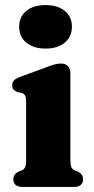

<svg xmlns="http://www.w3.org/2000/svg" viewBox="-20 -737 369 757"><path d="M257.5 -449V-106Q257.5 -86 261.5 -77.8Q265.5 -69.5 273.5 -65.5L286.5 -61Q297 -55.5 302.2 -48Q307.5 -40.5 307.5 -30Q307.5 -16 298.5 -8Q289.5 0 272 0H68Q50.5 0 41.5 -8Q32.5 -16 32.5 -30Q32.5 -40.5 37.8 -48Q43 -55.5 53.5 -60.5L67 -65.5Q75 -69.5 79 -77.8Q83 -86 83 -106V-338Q83 -354.5 78.5 -361.2Q74 -368 65 -371L48 -374Q38.5 -378 33.2 -384.2Q28 -390.5 28 -400.5Q28 -412 34.8 -419.5Q41.5 -427 58 -433.5L159 -470.5Q181 -479 194.5 -482.8Q208 -486.5 220.5 -486.5Q238.5 -486.5 248 -476Q257.5 -465.5 257.5 -449ZM159.5 -545.5Q112 -545.5 83.8 -569Q55.5 -592.5 55.5 -632Q55.5 -671 83.8 -694Q112 -717 159.5 -717Q207.5 -717 235.5 -694Q263.5 -671 263.5 -632Q263.5 -592.5 235.5 -569Q207.5 -545.5 159.5 -545.5Z"/></svg>

Font: Fraunces 28pt Soft Wonky
Style: Bold
Weight: 700
Version: Version 1.000;[b76b70a41]